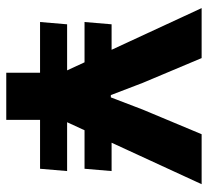

<svg xmlns="http://www.w3.org/2000/svg" viewBox="-46 -634 679 628"><g transform="rotate(90 294.0 -319.5)"><path d="M327.5 -256 351 -344.5H539L531.5 -256ZM59 -199H539L531.5 -110.5H51.5ZM235 -344.5 259.5 -256H51.5L59 -344.5ZM224.5 -167 6 -639H169.5L250.5 -446.5L290.5 -342H298L338 -446.5L418.5 -639H582L364.5 -167ZM217.5 0V-307.5H371.5V0Z"/></g></svg>

Font: Anek Odia
Style: Bold
Weight: 700
Designer: Yesha Goshar & Mahesh Sahu (Odia), Yesha Goshar (Latin)
Foundry: Ek Type
Version: Version 1.003